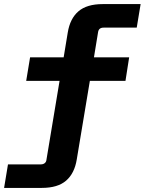

<svg xmlns="http://www.w3.org/2000/svg" viewBox="-70 -718 707 938"><path d="M-31 85H130Q141 85 148.5 79Q156 73 157 62L221 -323H58L77 -438H241L261 -559Q272 -627 313 -662.5Q354 -698 432 -698H617L598 -583H436Q412 -583 409 -560L389 -438H561L543 -323H369L305 61Q294 129 253 164.5Q212 200 134 200H-50Z"/></svg>

Font: iA Writer Mono V
Style: Regular
Weight: 400
Designer: Mike Abbink, Paul van der Laan, Pieter van Rosmalen
Foundry: Bold Monday
Version: Version 2.000